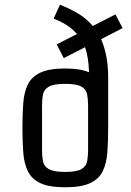

<svg xmlns="http://www.w3.org/2000/svg" viewBox="-20 -781 553 813"><path d="M220 -593 306 -637Q271 -678 207 -702L234 -761Q272 -746 308.5 -725Q345 -704 373 -671L469 -720L499 -662L408 -615Q422 -584 430 -543.5Q438 -503 438 -452V-240Q438 -182 434.5 -135.5Q431 -89 415 -56Q399 -23 361.5 -5.5Q324 12 256 12Q188 12 151 -5.5Q114 -23 98 -56Q82 -89 78.5 -135.5Q75 -182 75 -240Q75 -298 78.5 -344.5Q82 -391 98 -423.5Q114 -456 151 -473.5Q188 -491 256 -491Q288 -491 313 -487Q338 -483 357 -475Q356 -505 352 -532Q348 -559 340 -581L250 -535ZM353 -145V-334Q353 -360 349 -381Q345 -402 325 -414Q305 -426 256 -426Q207 -426 186.5 -414Q166 -402 162 -381Q158 -360 158 -334V-145Q158 -119 162 -98Q166 -77 186.5 -65Q207 -53 256 -53Q305 -53 325 -65Q345 -77 349 -98Q353 -119 353 -145Z"/></svg>

Font: Strait
Style: Regular
Weight: 400
Designer: Eduardo Rodriguez Tunni
Foundry: Eduardo Rodriguez Tunni
Version: Version 1.002; ttfautohint (v1.8.4.7-5d5b);gftools[0.9.23]